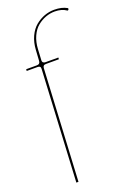

<svg xmlns="http://www.w3.org/2000/svg" viewBox="-172 -820 703 1036"><g transform="rotate(-20 180.0 -301.5)"><path d="M355 -743.2Q356.4 -742.7 357.2 -740Q357.9 -737.3 356 -734.4Q352.5 -729 348.6 -731.4Q321.8 -750 282.2 -750Q255.4 -750 230 -740.7Q204.6 -731.4 182.1 -713.1Q159.7 -694.8 145 -662.6Q130.4 -630.4 128.4 -588.9L125 -527.8Q124.5 -517.6 129.9 -513.7Q135.3 -509.8 142.1 -509.8H216.3L215.8 -500H141.6Q131.8 -500 127.7 -495.6Q123.5 -491.2 123 -482.4L88.9 157.7H76.7L110.4 -482.9Q110.8 -492.2 106.7 -496.1Q102.5 -500 92.8 -500H30.8L31.7 -509.8H93.3Q111.3 -509.8 112.3 -527.8L116.2 -589.4Q118.7 -632.3 134.5 -666.3Q150.4 -700.2 174.6 -720Q198.7 -739.7 226.3 -749.8Q253.9 -759.8 282.7 -759.8Q326.2 -759.8 355 -743.2Z"/></g></svg>

Font: ZnikomitNo25
Style: Regular
Weight: 100
Designer: gluk
Foundry: gluk
Version: Version 0.56